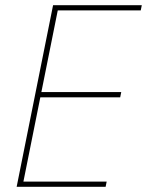

<svg xmlns="http://www.w3.org/2000/svg" viewBox="-20 -718 565 738"><path d="M44 0 184 -698H525L521 -678H202L139 -364H446L442 -344H135L70 -20H390L386 0Z"/></svg>

Font: IBM Plex Sans Condensed Thin
Style: Italic
Weight: 100
Width: 3
Italic angle: -11°
Designer: Mike Abbink, Paul van der Laan, Pieter van Rosmalen
Foundry: Bold Monday
Version: Version 1.3